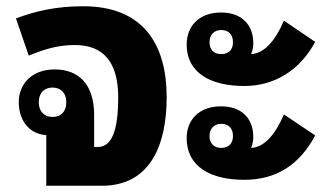

<svg xmlns="http://www.w3.org/2000/svg" viewBox="-20 -594 1051 614"><path d="M128 0H306C459 0 513 -128 513 -283C513 -456 435 -574 246 -574C161 -574 94 -559 31 -535L72 -416C120 -436 164 -450 220 -450C309 -450 358 -397 358 -283C358 -173 336 -124 293 -124H281V-227C281 -327 229 -372 155 -372C82 -372 40 -326 40 -267C40 -211 72 -165 128 -162ZM148 -220C121 -220 104 -238 104 -267C104 -296 121 -314 148 -314C175 -314 192 -296 192 -267C192 -237 175 -220 148 -220Z M761 -319C857 -319 938 -368 988 -460L888 -528C860 -463 825 -423 783 -421C788 -432 790 -444 790 -456C790 -516 752 -554 687 -554C614 -554 577 -508 577 -452C577 -357 659 -319 761 -319ZM687 -421C665 -421 650 -434 650 -459C650 -483 665 -498 687 -498C711 -498 725 -484 725 -459C725 -434 711 -421 687 -421ZM761 -19C864 -19 938 -67 988 -161L888 -228C860 -163 825 -123 783 -121C788 -133 790 -145 790 -156C790 -216 752 -254 687 -254C614 -254 577 -208 577 -153C577 -57 659 -19 761 -19ZM687 -121C665 -121 650 -135 650 -159C650 -183 665 -198 687 -198C711 -198 725 -184 725 -159C725 -135 711 -121 687 -121Z"/></svg>

Font: Noto Sans Thai Looped SemiCondensed ExtraBold
Style: Regular
Weight: 800
Width: 4
Designer: Sasikarn Vongin, Ben Mitchell
Foundry: The Fontpad Ltd
Version: Version 1.001